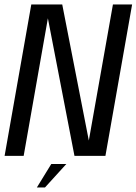

<svg xmlns="http://www.w3.org/2000/svg" viewBox="-40 -695 608 856"><path d="M-19.5 0 99.5 -675H237.5L356 -68.5L463.5 -675H549L430 0H292L173.5 -613.5L65.5 0ZM124.3 140.9 188.6 36.2H255.7L160.4 140.9Z"/></svg>

Font: Anybody
Style: Italic
Weight: 400
Italic angle: -10°
Designer: Tyler Finck
Foundry: Etcetera Type Company
Version: Version 1.010; ttfautohint (v1.8.3) -l 8 -r 50 -G 200 -x 14 